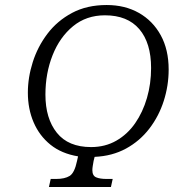

<svg xmlns="http://www.w3.org/2000/svg" viewBox="-20 -745 714 765"><path d="M175 0 182 -32H204Q238 -32 257.5 -44Q277 -56 287 -104L291 -122Q225 -133 181 -168.5Q137 -204 114 -257.5Q91 -311 91 -376Q91 -436 110.5 -497.5Q130 -559 169 -610.5Q208 -662 267 -693.5Q326 -725 405 -725Q478 -725 533.5 -693.5Q589 -662 620.5 -604.5Q652 -547 652 -468Q652 -404 632.5 -343Q613 -282 575 -232.5Q537 -183 482 -153Q427 -123 357 -120L353 -104Q351 -93 349.5 -83.5Q348 -74 348 -67Q348 -45 363 -38.5Q378 -32 405 -32H429L422 0ZM343 -159Q399 -159 443.5 -184.5Q488 -210 518.5 -254Q549 -298 565.5 -354.5Q582 -411 582 -474Q582 -574 535 -629Q488 -684 398 -684Q324 -684 271 -640.5Q218 -597 189.5 -525Q161 -453 161 -368Q161 -273 206.5 -216Q252 -159 343 -159Z"/></svg>

Font: Noto Serif SemiCondensed Light
Style: Italic
Weight: 300
Width: 4
Italic angle: -12°
Designer: Monotype Design Team
Foundry: Monotype Imaging Inc.
Version: Version 2.013; ttfautohint (v1.8.4.7-5d5b)